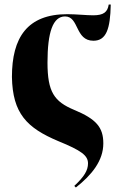

<svg xmlns="http://www.w3.org/2000/svg" viewBox="-20 -612 537 853"><path d="M33 -270C36 -108 99 -44 239 15C342 57 371 79 371 114C371 145 354 173 310 214L317 221C388 165 439 102 439 25C439 -46 408 -83 309 -124C221 -161 191 -203 191 -334C191 -469 215 -539 269 -539C332 -539 313 -431 395 -431C452 -431 470 -483 472 -592H463C458 -558 440 -544 394 -544C365 -544 318 -549 279 -549C101 -549 33 -445 33 -270Z"/></svg>

Font: Noto Serif Display Condensed ExtraBold
Style: Regular
Weight: 800
Width: 3
Designer: Monotype Design Team
Foundry: Monotype Imaging Inc.
Version: Version 2.009